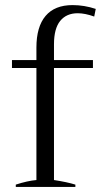

<svg xmlns="http://www.w3.org/2000/svg" viewBox="-20 -734 423 754"><path d="M192 -560V-498H345V-467H192V-27Q244 -19 276 -9V0H42V-9Q88 -24 123 -27V-467H27V-498H123V-547Q123 -629 159 -671.5Q195 -714 265 -714Q311 -714 356 -699L350 -669Q314 -682 285 -682Q241 -682 216.5 -652Q192 -622 192 -560Z"/></svg>

Font: Trirong Light
Style: Regular
Weight: 300
Designer: Katatrad Team
Foundry: CadsonDemak
Version: Version 1.001